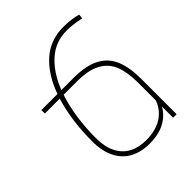

<svg xmlns="http://www.w3.org/2000/svg" viewBox="-212 -889 1029 1029"><g transform="rotate(-45 302.5 -375.0)"><path d="M193.4 -528.3H286.1Q381.3 -528.3 436.8 -498Q492.2 -467.8 515.4 -410.9Q538.6 -354 538.6 -267.1V0H512.2V-85Q487.8 -41 441.2 -15.6Q394.5 9.8 324.2 9.8Q261.2 9.8 214.1 -15.6Q167 -41 141.4 -91.8Q115.7 -142.6 115.7 -215.8Q115.7 -376 154.8 -502H42V-528.3H163.6Q202.6 -636.7 271.5 -698.5Q340.3 -760.3 438.5 -760.3Q503.9 -760.3 546.9 -746.6L543.9 -721.2Q487.3 -733.9 438.5 -733.9Q354 -733.9 292.5 -679.2Q231 -624.5 193.4 -528.3ZM184.1 -502Q163.1 -439 152.6 -365.7Q142.1 -292.5 142.1 -214.8Q142.1 -149.4 164.6 -105Q187 -60.5 227.8 -38.6Q268.6 -16.6 324.2 -16.6Q399.4 -16.6 446.8 -47.9Q494.1 -79.1 512.2 -131.3V-267.1Q512.2 -344.7 491.9 -396Q471.7 -447.3 421.9 -474.6Q372.1 -502 286.1 -502Z"/></g></svg>

Font: Mardoto Thin
Style: Regular
Weight: 250
Designer: Christian Robertson, Vahan Hovhannisyan
Foundry: Google
Version: Version 1.000